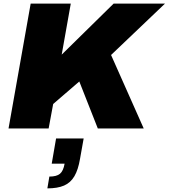

<svg xmlns="http://www.w3.org/2000/svg" viewBox="-20 -708 929 1058"><path d="M27 0 149 -688H370L320 -407L606 -688H889L592 -405L772 0H519L417 -259L273 -135L248 0ZM241 330 252 265Q292 265 310.5 249.5Q329 234 336 194H265L289 55H441L421 167Q411 227 390 263Q369 299 333 314.5Q297 330 241 330Z"/></svg>

Font: Archivo SemiBold Black
Style: Italic
Weight: 900
Italic angle: -10°
Version: Version 2.001